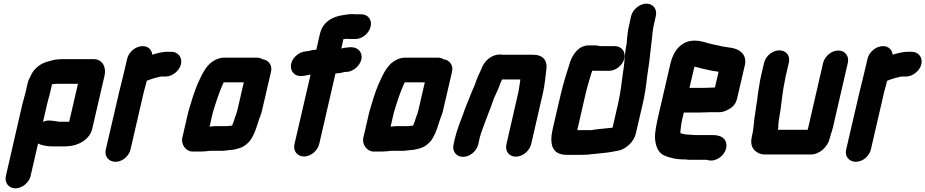

<svg xmlns="http://www.w3.org/2000/svg" viewBox="-20 -796 5056 1049"><path d="M253 -286 264 -335C266 -336 270 -336 273 -337H278C285 -338 291 -338 295 -338H406L358 -131H302C301 -131 299 -131 296 -132C293 -132 289 -133 283 -134C259 -137 240 -142 215 -130L237 -226C240 -241 250 -273 253 -286ZM491 -473H326C321 -473 313 -473 304 -472C283 -472 263 -466 246 -461C203 -451 167 -424 148 -383C148 -381 147 -379 145 -376C138 -364 133 -351 130 -337L118 -285C115 -272 105 -239 102 -226L12 166C4 202 28 233 64 233C100 233 139 202 147 166L188 -12C207 -1 240 4 271 4H324C332 4 341 4 350 3C410 0 471 -35 484 -93L551 -382C562 -429 540 -473 491 -473Z M969 -446C977 -482 953 -513 917 -513H886C862 -511 835 -505 812 -497C810 -522 791 -544 759 -544C722 -544 684 -513 675 -476L651 -374C646 -352 637 -318 631 -293L558 21C549 58 574 88 611 88C648 88 684 58 693 21L766 -295C771 -315 778 -336 782 -355C799 -361 817 -368 835 -372C843 -373 854 -378 862 -378H886C922 -378 961 -410 969 -446Z M1312 -346 1276 -190C1273 -183 1273 -179 1272 -176C1270 -170 1267 -163 1264 -155L1257 -133L1249 -112L1248 -110C1245 -110 1243 -110 1242 -109C1236 -109 1230 -108 1223 -107H1156L1125 -104L1143 -182C1161 -241 1179 -298 1202 -346ZM1031 32H1077C1091 32 1114 30 1128 28H1184C1191 28 1199 28 1208 27L1224 25C1228 24 1231 24 1234 24C1245 24 1256 22 1268 19C1300 12 1321 1 1344 -25C1365 -52 1376 -83 1387 -118L1394 -140C1400 -158 1404 -164 1410 -186L1461 -405C1469 -440 1446 -469 1415 -472C1405 -478 1395 -481 1384 -481H1204C1183 -481 1162 -474 1140 -459C1102 -433 1081 -384 1059 -336C1040 -291 1024 -238 1009 -186L976 -43C968 -8 995 31 1031 32Z M1629 -381H1636C1646 -382 1666 -387 1677 -389L1589 -9C1580 28 1604 59 1641 59C1678 59 1715 28 1724 -9L1813 -395C1828 -395 1848 -398 1863 -403H1870C1906 -402 1945 -434 1954 -470C1964 -507 1937 -537 1902 -538H1894C1883 -538 1859 -535 1845 -531L1856 -582C1859 -583 1863 -583 1866 -583C1868 -584 1871 -584 1875 -584C1883 -583 1890 -583 1897 -583H1923C1959 -583 1997 -615 2005 -651C2014 -688 1990 -718 1954 -718H1928C1922 -718 1915 -718 1907 -719C1885 -719 1877 -717 1858 -714C1796 -706 1743 -676 1728 -611L1708 -524C1702 -524 1696 -524 1690 -523C1681 -522 1666 -516 1654 -516C1630 -513 1614 -507 1596 -490C1547 -444 1570 -375 1629 -381Z M2301 -346 2265 -190C2262 -183 2262 -179 2261 -176C2259 -170 2256 -163 2253 -155L2246 -133L2238 -112L2237 -110C2234 -110 2232 -110 2231 -109C2225 -109 2219 -108 2212 -107H2145L2114 -104L2132 -182C2150 -241 2168 -298 2191 -346ZM2020 32H2066C2080 32 2103 30 2117 28H2173C2180 28 2188 28 2197 27L2213 25C2217 24 2220 24 2223 24C2234 24 2245 22 2257 19C2289 12 2310 1 2333 -25C2354 -52 2365 -83 2376 -118L2383 -140C2389 -158 2393 -164 2399 -186L2450 -405C2458 -440 2435 -469 2404 -472C2394 -478 2384 -481 2373 -481H2193C2172 -481 2151 -474 2129 -459C2091 -433 2070 -384 2048 -336C2029 -291 2013 -238 1998 -186L1965 -43C1957 -8 1984 31 2020 32Z M2593 -7 2599 -34C2600 -39 2601 -46 2605 -57C2607 -66 2610 -75 2613 -82L2624 -112C2631 -131 2642 -160 2650 -181C2665 -216 2675 -256 2693 -290C2705 -313 2712 -340 2723 -362H2823C2822 -359 2822 -350 2821 -347C2818 -330 2816 -311 2812 -292L2747 -8C2738 29 2761 60 2798 60C2835 60 2873 29 2882 -8L2947 -291C2956 -332 2960 -373 2964 -409C2974 -464 2949 -497 2891 -497H2734C2728 -497 2722 -497 2716 -498C2666 -500 2625 -464 2609 -417C2596 -390 2583 -361 2574 -332C2573 -329 2572 -326 2570 -323C2566 -315 2562 -305 2557 -293C2541 -250 2522 -210 2508 -166C2492 -125 2475 -81 2464 -34L2458 -7C2449 30 2473 61 2510 61C2547 61 2584 30 2593 -7Z M3339 -544H3261C3248 -546 3235 -549 3222 -548H3196C3145 -548 3112 -504 3096 -461C3078 -403 3059 -347 3044 -282L3000 -93C2981 -10 2994 50 3077 50H3157C3177 50 3198 49 3216 46L3237 44C3250 43 3272 40 3284 39L3302 37C3323 33 3342 31 3363 26C3402 16 3444 -22 3454 -67L3491 -226C3503 -276 3510 -327 3515 -373C3520 -413 3528 -454 3531 -491L3535 -525C3538 -550 3540 -572 3543 -595C3545 -614 3546 -631 3550 -650L3563 -708C3572 -745 3549 -776 3512 -776C3475 -776 3437 -745 3428 -708L3416 -652C3413 -641 3411 -631 3410 -621C3407 -600 3405 -578 3404 -558C3392 -505 3394 -457 3384 -402C3377 -346 3370 -287 3356 -226L3327 -99L3314 -97C3279 -93 3244 -91 3209 -85H3134L3179 -282C3186 -311 3192 -334 3200 -359L3210 -393C3212 -399 3214 -405 3216 -410H3217C3226 -409 3235 -409 3244 -409H3307C3344 -409 3382 -439 3391 -476C3400 -513 3376 -544 3339 -544Z M3828 -316H3747L3774 -432C3788 -429 3801 -425 3813 -422C3840 -417 3865 -409 3893 -406L3906 -404L3886 -318C3873 -318 3842 -316 3828 -316ZM3859 -183H3912C3927 -183 3945 -189 3967 -202C3989 -215 4001 -233 4007 -257L4050 -442C4062 -502 4017 -532 3960 -537L3943 -540L3927 -542C3910 -546 3887 -552 3868 -555C3838 -562 3812 -574 3774 -574C3703 -574 3659 -519 3643 -449L3572 -142C3569 -129 3567 -117 3565 -106C3560 -74 3556 -52 3560 -27C3565 7 3577 37 3606 52C3636 66 3673 75 3719 75H3725C3733 76 3740 77 3748 77H3841C3898 98 3964 35 3946 -20C3937 -47 3911 -58 3871 -58H3779C3770 -58 3760 -60 3749 -60C3744 -60 3728 -62 3723 -62L3709 -65C3705 -66 3702 -67 3699 -68C3698 -70 3697 -72 3697 -75C3697 -76 3698 -76 3697 -77C3698 -82 3699 -88 3699 -94C3701 -109 3703 -126 3707 -143L3716 -181H3797C3811 -181 3845 -183 3859 -183Z M4513 -39C4519 -64 4530 -90 4535 -118L4612 -452C4621 -489 4597 -520 4560 -520C4523 -520 4486 -489 4477 -452L4394 -91L4392 -87H4230C4231 -91 4232 -96 4232 -101C4232 -128 4239 -163 4244 -193C4252 -247 4256 -303 4269 -360C4270 -369 4272 -377 4274 -386L4290 -454C4299 -491 4275 -521 4238 -521C4201 -521 4164 -491 4155 -454L4139 -386C4131 -353 4127 -317 4121 -284C4119 -266 4115 -231 4111 -213C4107 -192 4107 -176 4102 -152C4098 -124 4098 -98 4092 -70L4089 -56C4080 -16 4084 5 4104 27C4120 41 4137 48 4158 48H4410C4457 48 4502 7 4513 -39Z M5014 -446C5022 -482 4998 -513 4962 -513H4931C4907 -511 4880 -505 4857 -497C4855 -522 4836 -544 4804 -544C4767 -544 4729 -513 4720 -476L4696 -374C4691 -352 4682 -318 4676 -293L4603 21C4594 58 4619 88 4656 88C4693 88 4729 58 4738 21L4811 -295C4816 -315 4823 -336 4827 -355C4844 -361 4862 -368 4880 -372C4888 -373 4899 -378 4907 -378H4931C4967 -378 5006 -410 5014 -446Z"/></svg>

Font: Electronic
Style: UltThkIt
Weight: 900
Version: Version 1.011